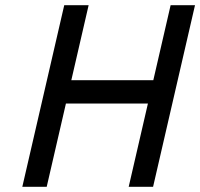

<svg xmlns="http://www.w3.org/2000/svg" viewBox="-20 -720 772 740"><path d="M476 0H570L731.6 -700H637.6L570.9 -411H254.9L321.6 -700H227.6L66 0H160L234.1 -321H550.1Z"/></svg>

Font: Cabin Condensed
Style: Regular
Weight: 400
Italic angle: -13°
Designer: Pablo Impallari
Foundry: Pablo Impallari. www.impallari.com Igino Marini. www.ikern.com
Version: Version 1.006